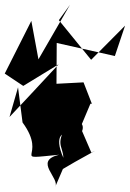

<svg xmlns="http://www.w3.org/2000/svg" viewBox="-27 -699 547 809"><path d="M238 13C295 -22 413 -84 358 -56L301 -188C241 -36 399 -191 269 -195C199 -89 238 -90 240 -34C197 -132 241 -150 280 -132L284 -96L354 -262H360L325 -352L211 -346L212 -518L457 -463L500 -591L357 -447L221 -614L268 -679L135 -449L105 -611L-7 -389L71 -337L220 -428C151 -354 83 -280 13 -206L49 -331L68 -183C179 -32 6 -26 222 -47C111 -20 229 52 205 90Z"/></svg>

Font: Asimov Silicon
Style: Regular
Weight: 400
Designer: Google
Version: Version 2.000980; 2014